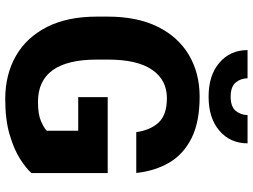

<svg xmlns="http://www.w3.org/2000/svg" viewBox="-134 -806 951 722"><g transform="rotate(90 341.0 -445.5)"><path d="M631.3 -375.5V-88.9Q613.8 -68.8 577.9 -45.9Q542 -22.9 486.3 -6.6Q430.7 9.8 353.5 9.8Q260.3 9.8 190.4 -30.5Q120.6 -70.8 81.8 -147.5Q43 -224.1 43 -334.5V-376.5Q43 -486.3 81.1 -563.5Q119.1 -640.6 187.3 -680.9Q255.4 -721.2 344.2 -721.2Q439.5 -721.2 500.2 -690.7Q561 -660.2 592.3 -606.4Q623.5 -552.7 630.9 -482.9H477.5Q469.7 -536.6 440.9 -567.4Q412.1 -598.1 349.1 -598.1Q281.2 -598.1 242.9 -542.5Q204.6 -486.8 204.6 -377.4V-334.5Q204.6 -113.3 363.8 -113.3Q410.2 -113.3 435.8 -124.5Q461.4 -135.7 472.2 -146.5V-264.6H345.7V-375.5ZM413.1 -901.4H519.5Q519.5 -836.4 472.2 -795.7Q424.8 -754.9 344.2 -754.9Q263.2 -754.9 216.1 -795.7Q168.9 -836.4 168.9 -901.4H274.9Q274.9 -876.5 290.5 -857.2Q306.2 -837.9 344.2 -837.9Q381.8 -837.9 397.5 -857.2Q413.1 -876.5 413.1 -901.4Z"/></g></svg>

Font: Vazirmatn RD UI ExtraBold
Style: Regular
Weight: 800
Designer: Saber Rastikerdar
Foundry: Saber Rastikerdar
Version: Version 33.003